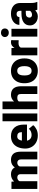

<svg xmlns="http://www.w3.org/2000/svg" viewBox="1582 -2382 810 4015"><g transform="rotate(-90 1987.5 -375.0)"><path d="M44 -541H195L200 -485Q258 -551 353 -551Q400 -551 436.5 -531Q473 -511 493 -471Q547 -551 651 -551Q733 -551 778 -502Q823 -453 823 -342V0H661V-343Q661 -379 642 -399Q623 -419 590 -419Q563 -419 538.5 -401.5Q514 -384 514 -358V0H352V-352Q352 -385 334 -402Q316 -419 281 -419Q254 -419 229 -401.5Q204 -384 205 -359V0H44Z M888 -251Q888 -341 918.5 -409Q949 -477 1007.5 -514Q1066 -551 1146 -551Q1263 -551 1326 -479.5Q1389 -408 1389 -283V-216H1053Q1062 -171 1093.5 -145.5Q1125 -120 1174 -120Q1211 -120 1244.5 -134.5Q1278 -149 1301 -177L1377 -87Q1348 -47 1292.5 -18.5Q1237 10 1163 10Q1079 10 1016.5 -25Q954 -60 921 -120Q888 -180 888 -251ZM1054 -323H1230V-337Q1230 -376 1208.5 -398Q1187 -420 1145 -420Q1104 -420 1083 -395Q1062 -370 1054 -323Z M1459 -728H1622V0H1459Z M1711 -728H1873V-487Q1900 -518 1935 -534.5Q1970 -551 2011 -551Q2191 -551 2191 -338V0H2029V-340Q2029 -384 2010 -401.5Q1991 -419 1951 -419Q1922 -419 1903 -411.5Q1884 -404 1873 -387V0H1711Z M2513 -551Q2595 -551 2653.5 -515.5Q2712 -480 2742.5 -417Q2773 -354 2773 -275V-265Q2773 -186 2742.5 -123.5Q2712 -61 2653.5 -25.5Q2595 10 2514 10Q2432 10 2373 -25.5Q2314 -61 2284 -123.5Q2254 -186 2254 -265V-275Q2254 -354 2284 -417Q2314 -480 2372.5 -515.5Q2431 -551 2513 -551ZM2514 -120Q2565 -120 2588 -159.5Q2611 -199 2611 -265V-275Q2611 -340 2588 -380Q2565 -420 2513 -420Q2417 -420 2417 -275V-265Q2417 -120 2514 -120Z M2837 -541H2989L2994 -477Q3035 -551 3110 -551Q3140 -551 3155 -545L3153 -389L3128 -391Q3114 -392 3099 -393Q3060 -393 3035.5 -382Q3011 -371 2999 -347V0H2837Z M3311 -760Q3351 -760 3375 -737.5Q3399 -715 3399 -679Q3399 -643 3375 -620Q3351 -597 3311 -597Q3271 -597 3245.5 -620Q3220 -643 3220 -679Q3220 -714 3245.5 -737Q3271 -760 3311 -760ZM3229 -541H3392V0H3229Z M3702 -434Q3671 -434 3654.5 -419Q3638 -404 3638 -375H3475Q3475 -424 3504 -464Q3533 -504 3586.5 -527.5Q3640 -551 3710 -551Q3810 -551 3871 -501Q3932 -451 3932 -357V-136Q3932 -88 3937.5 -60Q3943 -32 3954 -8V0H3791Q3786 -12 3777 -44Q3726 10 3648 10Q3597 10 3554.5 -11Q3512 -32 3487.5 -69.5Q3463 -107 3463 -154Q3463 -240 3526.5 -286Q3590 -332 3715 -332H3769V-358Q3769 -393 3752.5 -413.5Q3736 -434 3702 -434ZM3769 -154V-241H3718Q3670 -241 3648 -219.5Q3626 -198 3626 -164Q3626 -141 3642 -126Q3658 -111 3685 -111Q3714 -111 3736 -123.5Q3758 -136 3769 -154Z"/></g></svg>

Font: Freesentation 9 Black
Style: Regular
Weight: 900
Designer: glyphs from Roboto by Christian Robertson / Hangul glyphs from Noto Sans CJK(Source Han Sans) by Jang Soo-young and Kang
Foundry: PT&
Version: Version 2.001